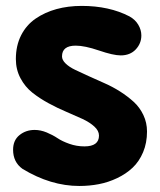

<svg xmlns="http://www.w3.org/2000/svg" viewBox="-20 -615 538 644"><path d="M263.2 -124Q312 -124 312 -160.2Q312 -176.3 296.6 -190.4Q281.2 -204.6 256.6 -216.1Q231.9 -227.5 202.4 -240Q172.9 -252.4 143.1 -268.6Q113.3 -284.7 88.6 -304.2Q64 -323.7 48.6 -352.8Q33.2 -381.8 33.2 -417Q33.2 -461.9 50.8 -496.6Q68.4 -531.2 99.4 -552.5Q130.4 -573.7 169.4 -584.5Q208.5 -595.2 253.9 -595.2Q346.2 -595.2 414.1 -560.1Q433.6 -549.3 443.8 -532Q454.1 -514.6 454.1 -496.1Q454.1 -469.2 435.3 -449.2Q416.5 -429.2 384.8 -429.2Q359.9 -429.2 312 -445.6Q264.2 -461.9 233.9 -461.9Q188 -461.9 188 -425.8Q188 -413.6 200.2 -401.9Q212.4 -390.1 232.4 -380.6Q252.4 -371.1 278.1 -359.4Q303.7 -347.7 330.6 -335.9Q357.4 -324.2 383.1 -307.9Q408.7 -291.5 428.7 -273.2Q448.7 -254.9 460.9 -229.2Q473.1 -203.6 473.1 -173.8Q473.1 -135.7 460 -104.5Q446.8 -73.2 424.8 -52.5Q402.8 -31.7 373 -17.6Q343.3 -3.4 311.5 2.7Q279.8 8.8 246.1 8.8Q149.9 8.8 55.2 -48.8Q23.9 -71.3 23.9 -112.8Q23.9 -144.5 45.4 -161.9Q66.9 -179.2 96.2 -179.2Q116.2 -179.2 136.7 -170.7Q157.2 -162.1 172.9 -151.6Q188.5 -141.1 212.6 -132.6Q236.8 -124 263.2 -124Z"/></svg>

Font: BPreplay
Style: Bold
Weight: 700
Designer: Magenta/George Triantafyllakos
Foundry: Magenta/George Triantafyllakos
Version: Version 1.00